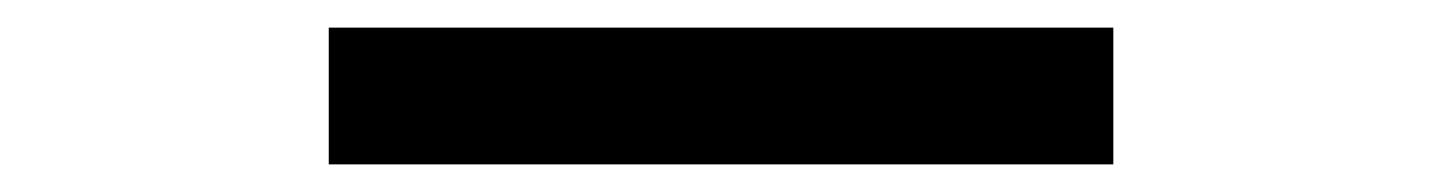

<svg xmlns="http://www.w3.org/2000/svg" viewBox="-20 -384 1040 139"><path d="M218 -265V-364H786V-265Z"/></svg>

Font: Inconsolata UltraExpanded SemiBold
Style: Regular
Weight: 600
Width: 9
Monospace: yes
Designer: Raph Levien, Cyreal, Brenton Simpson
Foundry: Raph Levien, Cyreal, Google
Version: Version 3.001; ttfautohint (v1.8.2.53-6de2)